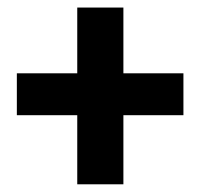

<svg xmlns="http://www.w3.org/2000/svg" viewBox="-20 -557 531 506"><path d="M305.2 -537.1V-363.8H463.4V-253.4H305.2V-71.3H183.6V-253.4H24.4V-363.8H183.6V-537.1Z"/></svg>

Font: Yantramanav
Style: Bold
Weight: 700
Version: Version 1.001;PS 1.0;hotconv 1.0.72;makeotf.lib2.5.5900; ttf